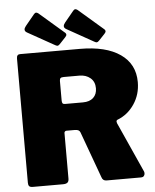

<svg xmlns="http://www.w3.org/2000/svg" viewBox="-62 -1016 864 1068"><g transform="rotate(-5 369.5 -482.0)"><path d="M703 -21Q703 -12 697.5 -6Q692 0 683 0H489Q468 0 462 -21L368 -279Q365 -287 358 -291Q351 -295 337 -295H291Q285 -295 282 -291Q279 -287 279 -284V-29Q279 -13 271 -6.5Q263 0 246 0H78Q63 0 57.5 -6Q52 -12 52 -25V-719Q52 -742 71 -742H405Q550 -742 630 -686.5Q710 -631 710 -530Q710 -461 673.5 -407Q637 -353 579 -331Q573 -328 573 -321Q573 -318 575 -312L701 -32Q703 -28 703 -21ZM475 -516Q475 -553 450.5 -573.5Q426 -594 390 -594H302Q289 -594 284 -589.5Q279 -585 279 -574V-465Q279 -454 282.5 -449Q286 -444 296 -444H396Q434 -444 454.5 -463.5Q475 -483 475 -516ZM180 -964Q185 -964 192 -959L332 -838Q337 -833 337 -828Q337 -821 329 -813L296 -778Q288 -770 283 -770Q277 -770 264 -778L121 -858Q108 -865 108 -875Q108 -884 117 -895L168 -957Q174 -964 180 -964ZM399 -964Q404 -964 411 -959L551 -838Q556 -833 556 -828Q556 -821 548 -813L515 -778Q507 -770 502 -770Q496 -770 483 -778L340 -858Q327 -865 327 -875Q327 -884 336 -895L387 -957Q393 -964 399 -964Z"/></g></svg>

Font: Libre Franklin Black
Style: Regular
Weight: 900
Designer: Pablo Impallari, Rodrigo Fuenzalida
Foundry: Impallari Type
Version: Version 1.002; ttfautohint (v1.5)